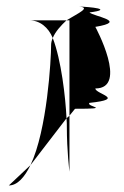

<svg xmlns="http://www.w3.org/2000/svg" viewBox="-20 -774 377 586"><path d="M7 -208C33 -208 55 -233 73 -270ZM69 -712C102 -712 128 -690 141 -658C149 -678 167 -697 183 -712ZM73 -270 183 -413C180 -477 167 -591 141 -658C138 -651 136 -644 136 -637C136 -592 124 -377 73 -270ZM183 -413C184 -403 184 -394 184 -387C184 -312 192 -250 192 -250V-421ZM183 -712H192V-421L209 -442C328 -442 241 -448 253 -460C367 -472 271 -487 271 -504C373 -504 271 -692 271 -692C373 -709 265 -724 253 -736C330 -746 254 -753 221 -754C258 -751 221 -735 183 -712ZM209 -754H221Z"/></svg>

Font: bitstorm
Style: maxcn
Weight: 400
Version: Version 0.2